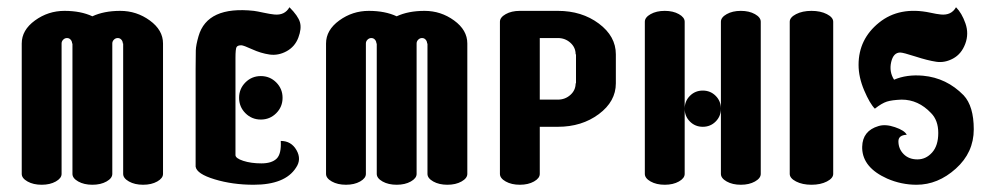

<svg xmlns="http://www.w3.org/2000/svg" viewBox="-20 -510 2740 530"><path d="M235 -465Q267 -480 312 -480Q357 -480 393.5 -453.5Q430 -427 430 -390V-30Q430 -18 414 -9Q398 0 375 0Q352 0 336 -9Q320 -18 320 -30V-390H319Q319 -396 315 -400.5Q311 -405 305 -405Q299 -405 294.5 -400.5Q290 -396 290 -390V-30Q290 -18 274 -9Q258 0 235 0Q212 0 196 -9Q180 -18 180 -30V-390H179Q179 -396 175 -400.5Q171 -405 165 -405Q159 -405 154.5 -400.5Q150 -396 150 -390V-30Q150 -18 134 -9Q118 0 95 0Q72 0 56 -9Q40 -18 40 -30V-390Q40 -427 76.5 -453.5Q113 -480 158 -480Q203 -480 235 -465Z M779 -490Q803 -466 808 -448.5Q813 -431 803.5 -406Q794 -381 771 -368.5Q748 -356 724 -359.5Q700 -363 676 -374Q652 -385 646 -385Q636 -385 633 -380Q630 -375 630 -350V-340V-82Q630 -73 651.5 -66Q673 -59 701.5 -59Q730 -59 743.5 -72Q757 -85 755 -121Q784 -121 798.5 -95.5Q813 -70 797 -47Q767 0 680 0Q622 0 572.5 -15Q523 -30 520 -50V-320Q520 -356 520.5 -371Q521 -386 528 -410Q552 -494 681 -480Q689 -479 707.5 -475Q726 -471 737 -470Q766 -467 779 -490ZM657.5 -282.5Q675 -300 700 -300Q725 -300 742.5 -282.5Q760 -265 760 -240Q760 -215 742.5 -197.5Q725 -180 700 -180Q675 -180 657.5 -197.5Q640 -215 640 -240Q640 -265 657.5 -282.5Z M1075 -465Q1107 -480 1152 -480Q1197 -480 1233.5 -453.5Q1270 -427 1270 -390V-30Q1270 -18 1254 -9Q1238 0 1215 0Q1192 0 1176 -9Q1160 -18 1160 -30V-390H1159Q1159 -396 1155 -400.5Q1151 -405 1145 -405Q1139 -405 1134.5 -400.5Q1130 -396 1130 -390V-30Q1130 -18 1114 -9Q1098 0 1075 0Q1052 0 1036 -9Q1020 -18 1020 -30V-390H1019Q1019 -396 1015 -400.5Q1011 -405 1005 -405Q999 -405 994.5 -400.5Q990 -396 990 -390V-30Q990 -18 974 -9Q958 0 935 0Q912 0 896 -9Q880 -18 880 -30V-390Q880 -427 916.5 -453.5Q953 -480 998 -480Q1043 -480 1075 -465Z M1415 -480Q1415 -480 1520 -480Q1586 -480 1633 -445Q1680 -410 1680 -360V-280Q1680 -230 1633 -195Q1586 -160 1520 -160H1470V-30Q1470 -18 1454 -9Q1438 0 1415 0Q1392 0 1376 -9Q1360 -18 1360 -30V-450Q1360 -462 1376 -471Q1392 -480 1415 -480ZM1470 -405V-235H1520Q1540 -235 1554.5 -248Q1569 -261 1569 -280H1570V-360H1569Q1569 -379 1554.5 -392Q1540 -405 1520 -405Z M1870 -450V-30Q1870 -18 1854 -9Q1838 0 1815 0Q1792 0 1776 -9Q1760 -18 1760 -30V-450Q1760 -462 1776 -471Q1792 -480 1815 -480Q1838 -480 1854 -471Q1870 -462 1870 -450ZM1884.5 -174.5Q1870 -189 1870 -210Q1870 -231 1884.5 -245.5Q1899 -260 1920 -260Q1941 -260 1955.5 -245.5Q1970 -231 1970 -210Q1970 -189 1955.5 -174.5Q1941 -160 1920 -160Q1899 -160 1884.5 -174.5ZM1970 -30V-450Q1970 -462 1986 -471Q2002 -480 2025 -480Q2048 -480 2064 -471Q2080 -462 2080 -450V-30Q2080 -18 2064 -9Q2048 0 2025 0Q2002 0 1986 -9Q1970 -18 1970 -30Z M2280 -450V-30Q2280 -18 2262.5 -9Q2245 0 2220 0Q2195 0 2177.5 -9Q2160 -18 2160 -30V-450Q2160 -462 2177.5 -471Q2195 -480 2220 -480Q2245 -480 2262.5 -471Q2280 -462 2280 -450Z M2619 -490Q2635 -474 2645 -445.5Q2655 -417 2644.5 -389Q2634 -361 2611 -348.5Q2588 -336 2564.5 -339.5Q2541 -343 2507 -354Q2473 -365 2465 -365Q2446 -365 2440 -338.5Q2434 -312 2448 -290Q2483 -305 2528 -301Q2593 -295 2640 -247Q2668 -217 2668 -153Q2668 -89 2618.5 -44.5Q2569 0 2510 0Q2468 0 2429 -17Q2362 -47 2360 -100V-105Q2361 -149 2405 -162Q2424 -168 2450.5 -159Q2477 -150 2483 -138Q2460 -137 2460 -120Q2460 -99 2474.5 -84.5Q2489 -70 2512.5 -70Q2536 -70 2553 -89Q2570 -108 2570 -143Q2570 -178 2550 -198Q2515 -235 2469 -235Q2442 -234 2428 -229.5Q2414 -225 2395 -210Q2381 -224 2365.5 -260.5Q2350 -297 2350 -331Q2350 -402 2406.5 -447.5Q2463 -493 2548 -475Q2566 -471 2577 -470Q2606 -467 2619 -490Z"/></svg>

Font: SOV_ThonBuri
Style: Book
Weight: 400
Version: Version 1.00